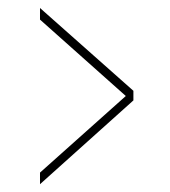

<svg xmlns="http://www.w3.org/2000/svg" viewBox="-20 -508 424 480"><path d="M80 -47.5V-76.5L294.5 -268L80 -459V-488L313.5 -281V-257Z"/></svg>

Font: Imbue 50pt
Style: Regular
Weight: 400
Designer: Tyler Finck
Foundry: Etcetera Type Company
Version: Version 1.102; ttfautohint (v1.8.3)